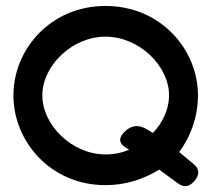

<svg xmlns="http://www.w3.org/2000/svg" viewBox="-20 -610 711 644"><path d="M25 -290C25 -135 150 11 334 11C400 11 460 -8 514 -41L574 3C596 21 616 17 633 -4C650 -24 650 -44 628 -61L581 -100C620 -152 644 -220 644 -290C644 -445 518 -590 334 -590C150 -590 25 -445 25 -290ZM122 -290C122 -390 222 -487 334 -487C446 -487 547 -390 547 -290C547 -245 527 -200 493 -164L473 -176C445 -193 421 -190 400 -170C379 -151 375 -131 403 -114L413 -108C391 -98 363 -92 334 -92C222 -92 122 -190 122 -290Z"/></svg>

Font: Charger Pro
Style: ExBdSuExt
Weight: 400
Designer: Jasper
Foundry: Cannot Into Space Fonts
Version: Version 1.09